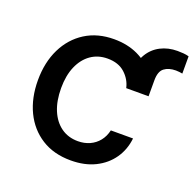

<svg xmlns="http://www.w3.org/2000/svg" viewBox="-111 -714 853 840"><g transform="rotate(20 315.5 -294.0)"><path d="M525.9 -369.3H423.3V-444.2Q423.3 -494 443.9 -528.6Q464.5 -563.2 499.3 -581.1Q534.1 -599.1 577.4 -599.1Q591.3 -599.1 605.1 -598Q619 -596.9 630.7 -593.4V-513.1Q624.3 -514.2 616.5 -515.3Q608.7 -516.3 600.1 -516.3Q566.8 -516.3 546.3 -500.7Q525.9 -485.1 525.9 -443.9ZM301.1 11Q221.9 11 165 -25Q108 -61.1 77.4 -124.6Q46.9 -188.2 46.9 -270.2Q46.9 -353.3 78.1 -417.1Q109.4 -480.8 166.2 -516.7Q223 -552.6 300.1 -552.6Q362.2 -552.6 410.9 -529.7Q459.5 -506.7 489.5 -465.6Q519.5 -424.4 525.2 -369.3H421.9Q413.4 -407.7 383 -435.4Q352.6 -463.1 301.8 -463.1Q257.5 -463.1 224.3 -439.8Q191.1 -416.5 172.6 -373.8Q154.1 -331 154.1 -272.7Q154.1 -213.1 172.2 -169.7Q190.3 -126.4 223.5 -102.6Q256.7 -78.8 301.8 -78.8Q332 -78.8 356.7 -90Q381.4 -101.2 398.3 -122.2Q415.1 -143.1 421.9 -172.6H525.2Q519.5 -119.7 490.8 -78.1Q462 -36.6 413.9 -12.8Q365.8 11 301.1 11Z"/></g></svg>

Font: InterMG Medium
Style: Regular
Weight: 500
Designer: Rasmus Andersson
Foundry: rsms
Version: Version 3.019;December 26, 2023;FontCreator 15.0.0.2955 64-b